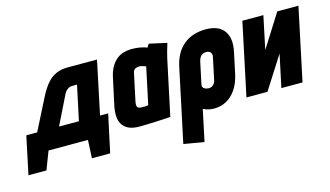

<svg xmlns="http://www.w3.org/2000/svg" viewBox="-101 -789 2200 1280"><g transform="rotate(-15 998.5 -149.0)"><path d="M547 -135 624 -501H422Q377 -501 344.5 -487Q312 -473 289.5 -450Q267 -427 250.5 -400.5Q234 -374 222 -350L113 -135H38L-17 126H107L155 1H427L421 126H547L603 -135ZM264 -135 360 -330Q366 -343 373.5 -351.5Q381 -360 388.5 -365Q396 -370 404.5 -372Q413 -374 423 -374H452L401 -135Z M1106 -487 984 -514Q978 -506 974 -498Q970 -490 970 -490Q965 -493 950.5 -497.5Q936 -502 913.5 -505.5Q891 -509 863 -509Q835 -509 809 -501.5Q783 -494 760.5 -476Q738 -458 721 -428.5Q704 -399 695 -355L655 -170Q648 -135 649.5 -103.5Q651 -72 665 -48Q679 -24 707.5 -10Q736 4 782 4Q805 4 833.5 3Q862 2 891 1Q920 0 944 -1.5Q968 -3 982.5 -4Q997 -5 997 -5L1079 -390Q1083 -407 1089.5 -431.5Q1096 -456 1106 -487ZM799 -163 839 -351Q841 -363 846.5 -369.5Q852 -376 859 -379Q866 -382 872.5 -383Q879 -384 883 -384Q888 -384 894 -383Q900 -382 906.5 -380Q913 -378 919 -376Q925 -374 929 -372L875 -118Q869 -118 863.5 -117Q858 -116 852.5 -116Q847 -116 842 -116Q837 -116 831 -116Q818 -116 809 -120Q800 -124 797.5 -134Q795 -144 799 -163Z M1489 -171 1519 -312Q1539 -404 1501.5 -456Q1464 -508 1376 -508Q1282 -508 1221.5 -457.5Q1161 -407 1141 -312L1034 192L1174 216L1220 -1Q1227 3 1235 6Q1243 9 1252.5 11.5Q1262 14 1272.5 15.5Q1283 17 1293 17Q1342 17 1381 -4.5Q1420 -26 1448 -68Q1476 -110 1489 -171ZM1374 -313 1344 -172Q1342 -157 1335 -146Q1328 -135 1318 -129Q1308 -123 1295 -123Q1288 -123 1280 -125Q1272 -127 1265 -131.5Q1258 -136 1254.5 -142.5Q1251 -149 1253 -158L1286 -313Q1290 -329 1297 -339.5Q1304 -350 1315 -355.5Q1326 -361 1340 -361Q1354 -361 1363 -355Q1372 -349 1375 -338.5Q1378 -328 1374 -313Z M1772 -500H1627L1521 1H1666L1810 -225L1762 1H1908L2014 -500H1868L1724 -272Z"/></g></svg>

Font: Advent Pro ExtraBold
Style: Italic
Weight: 800
Italic angle: -12°
Version: Version 3.000